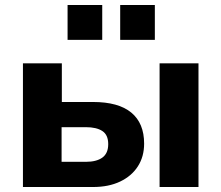

<svg xmlns="http://www.w3.org/2000/svg" viewBox="-20 -750 888 770"><path d="M72 0V-496H228V-341H353Q455 -341 506.5 -298.5Q558 -256 558 -174Q558 -122 533 -83Q508 -44 462 -22Q416 0 353 0ZM227 -101H324Q367 -101 390.5 -118Q414 -135 414 -172Q414 -209 390.5 -224.5Q367 -240 324 -240H227ZM620 0V-496H776V0ZM462 -590V-730H601V-590ZM251 -590V-730H390V-590Z"/></svg>

Font: Nunito Sans 10pt ExtraBold
Style: Regular
Weight: 800
Designer: Vernon Adams
Foundry: Vernon Adams
Version: Version 3.101;gftools[0.9.27]